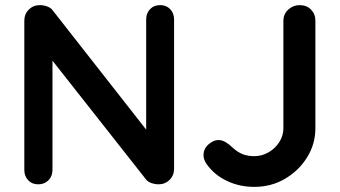

<svg xmlns="http://www.w3.org/2000/svg" viewBox="-20 -720 1327 750"><path d="M606 -700Q630 -700 645 -684Q660 -668 660 -644V-61Q660 -35 642.5 -17.5Q625 0 599 0Q586 0 572.5 -4.5Q559 -9 552 -17L159 -516L185 -532V-56Q185 -32 169.5 -16Q154 0 129 0Q105 0 90 -16Q75 -32 75 -56V-639Q75 -665 92.5 -682.5Q110 -700 136 -700Q150 -700 165 -694.5Q180 -689 187 -678L568 -192L551 -180V-644Q551 -668 566 -684Q581 -700 606 -700ZM973 10Q916 10 867 -13Q818 -36 787 -79Q775 -97 775 -114Q775 -139 794.5 -156Q814 -173 833 -173Q848 -173 862.5 -164Q877 -155 889 -143Q909 -125 928.5 -117.5Q948 -110 973 -110Q1003 -110 1029 -125Q1055 -140 1071 -165Q1087 -190 1087 -219V-639Q1087 -665 1106 -682.5Q1125 -700 1150 -700Q1178 -700 1195 -682.5Q1212 -665 1212 -639V-219Q1212 -158 1180 -106Q1148 -54 1094 -22Q1040 10 973 10Z"/></svg>

Font: Quicksand Variable Light
Style: Regular
Weight: 300
Designer: Andrew Paglinawan
Foundry: Andrew Paglinawan
Version: Version 3.004